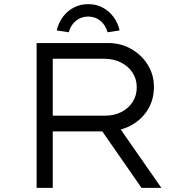

<svg xmlns="http://www.w3.org/2000/svg" viewBox="-20 -908 902 928"><path d="M157 0V-700H502Q564 -700 614 -671.5Q664 -643 694 -595Q724 -547 724 -488Q724 -425 693.5 -376.5Q663 -328 610.5 -300.5Q558 -273 493 -273H235V0ZM664 0 450 -308 528 -333 760 0ZM235 -349H489Q533 -349 567.5 -367Q602 -385 621.5 -416Q641 -447 641 -486Q641 -526 620.5 -557Q600 -588 564.5 -606Q529 -624 484 -624H235ZM312 -752 254 -761Q263 -798 284 -826.5Q305 -855 336.5 -871.5Q368 -888 406 -888Q445 -888 476 -871.5Q507 -855 528.5 -826.5Q550 -798 558 -761L500 -752Q489 -789 464 -808.5Q439 -828 406 -828Q373 -828 348 -808.5Q323 -789 312 -752Z"/></svg>

Font: Lexend Mega Light
Style: Regular
Weight: 300
Version: Version 1.007